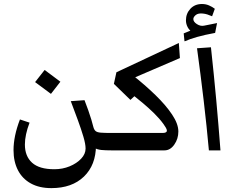

<svg xmlns="http://www.w3.org/2000/svg" viewBox="-20 -755 1185 964"><path d="M540 -87.4V0Q509.3 0 489 -2Q468.8 -3.9 449.2 -14.2L461.9 -24.9Q461.4 73.7 401.4 131.6Q341.3 189.5 237.8 189.5Q177.2 189.5 134.8 166Q92.3 142.6 70.1 99.6Q47.9 56.6 47.9 -1.5Q47.9 -36.1 55.9 -74.7Q64 -113.3 80.1 -155.3L128.4 -139.2Q105 -77.6 105 -29.3Q105 29.3 141.1 62Q177.2 94.7 252.9 94.7Q293.9 94.7 329.6 80.1Q365.2 65.4 387.5 41.7Q409.7 18.1 409.7 -9.3Q409.7 -31.7 398.7 -68.8Q387.7 -106 370.8 -152.1Q354 -198.2 335.4 -247.1L404.3 -252Q414.1 -227.5 422.9 -202.1Q431.6 -176.8 438.5 -154.8Q445.3 -132.8 448.7 -117.7Q452.6 -103 460.4 -96.7Q468.3 -90.3 486.6 -88.9Q504.9 -87.4 540 -87.4ZM540 0V-87.4Q555.7 -87.4 561 -77.4Q566.4 -67.4 566.4 -43.5Q566.4 -21.5 560.5 -10.7Q554.7 0 540 0ZM235.8 -283.7 156.2 -342.8 204.1 -403.8 283.2 -344.7Z M540 0V-87.4H795.9Q817.9 -87.4 817.9 -99.1Q817.9 -105.5 811.8 -115.5Q805.7 -125.5 800.3 -132.8Q781.2 -159.2 753.7 -186.3Q726.1 -213.4 694.8 -239.5Q663.6 -265.6 634.8 -288.1L672.9 -288.6L634.8 -253.4L551.8 -334L564.5 -392.1L877.9 -539.1L883.3 -463.4L641.1 -359.4L643.6 -379.4Q707.5 -329.1 760.3 -277.8Q813 -226.6 844.2 -179.7Q875.5 -132.8 875.5 -94.7Q875.5 -58.1 855.2 -29.1Q835 0 805.7 0ZM540 0Q525.4 0 519.5 -10.7Q513.7 -21.5 513.7 -43.5Q513.7 -67.4 519 -77.4Q524.4 -87.4 540 -87.4Z M1028.8 0Q1018.1 -119.1 1002.7 -250Q987.3 -380.9 969.2 -512.7L1039.1 -517.6Q1054.2 -378.9 1065.7 -253.4Q1077.1 -127.9 1086.9 0ZM908.2 -547.9 906.2 -548.3 902.3 -587.4 948.2 -606 950.7 -589.4Q931.2 -601.6 922.4 -618.2Q913.6 -634.8 913.6 -652.8Q913.6 -687 935.8 -710.9Q958 -734.9 994.1 -734.9Q1013.2 -734.9 1029.5 -727.8Q1045.9 -720.7 1058.6 -710.9L1044.9 -673.3Q1032.7 -678.7 1021.2 -682.4Q1009.8 -686 998.5 -687Q974.6 -689.5 962.6 -679.4Q950.7 -669.4 950.7 -659.2Q950.7 -645.5 968.5 -634Q986.3 -622.6 1003.9 -626Q1008.8 -627 1027.1 -630.6Q1045.4 -634.3 1069.8 -639.2L1060.1 -589.8Q1007.3 -580.1 970.2 -569.6Q933.1 -559.1 908.2 -547.9Z"/></svg>

Font: Markazi Text Medium
Style: Regular
Weight: 500
Designer: Borna Izadpanah (Arabic designer), Fiona Ross (Arabic design director) and Florian Runge (Latin designer)
Foundry: Borna Izadpanah and Florian Runge
Version: Version 1.001